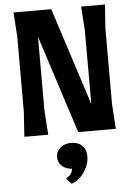

<svg xmlns="http://www.w3.org/2000/svg" viewBox="-66 -799 805 1154"><g transform="rotate(-5 336.0 -222.0)"><path d="M602 -150 612 0H385L194 -592V-150L204 0H60L70 -150V-605L60 -750H288L478 -161V-605L468 -750H612L602 -605ZM427 149Q427 198 396 244Q365 290 319 306L289 274L291 269Q327 250 328 216Q292 214 268.5 192.5Q245 171 245 139Q245 105 271 83Q297 61 336 61Q378 61 402.5 85Q427 109 427 149Z"/></g></svg>

Font: Farro
Style: Bold
Weight: 700
Designer: Aceler Chua
Foundry: Grayscale Limited
Version: Version 1.101